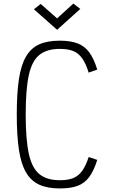

<svg xmlns="http://www.w3.org/2000/svg" viewBox="-20 -1042 640 1076"><path d="M315 14Q246 14 200 -7Q154 -28 126 -75.5Q98 -123 86 -203Q74 -283 74 -401Q74 -519 86 -598.5Q98 -678 126 -725.5Q154 -773 200 -793.5Q246 -814 315 -814Q375 -814 414.5 -799Q454 -784 480 -749Q506 -714 525 -652L477 -635Q461 -686 440.5 -715Q420 -744 390.5 -756Q361 -768 315 -768Q243 -768 201 -734.5Q159 -701 141.5 -621Q124 -541 124 -401Q124 -261 141.5 -180.5Q159 -100 201 -66Q243 -32 315 -32Q361 -32 390.5 -44Q420 -56 440.5 -84.5Q461 -113 477 -162L525 -146Q506 -85 480 -50Q454 -15 415 -0.5Q376 14 315 14ZM300 -875 170 -990 208 -1020 300 -939 391 -1022 430 -992Z"/></svg>

Font: Victor Mono Thin
Style: Regular
Weight: 100
Monospace: yes
Designer: Rune Bjørnerås
Version: Version 1.561;gftools[0.9.30]